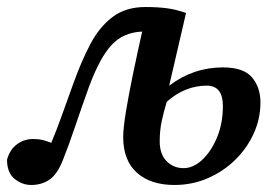

<svg xmlns="http://www.w3.org/2000/svg" viewBox="-28 -513 783 547"><path d="M427 -110Q427 -74 446.5 -54Q466 -34 495 -34Q523 -34 548.5 -58Q574 -82 590.5 -122Q607 -162 607 -211Q607 -269 561 -269Q499 -269 447 -223Q438 -193 432.5 -167Q427 -141 427 -110ZM61 14Q35 14 13.5 -3.5Q-8 -21 -8 -58Q0 -87 20.5 -102Q41 -117 66 -117Q82 -117 94 -114Q106 -111 118 -106Q134 -144 148.5 -185Q163 -226 182 -278Q204 -339 229.5 -387.5Q255 -436 292.5 -464.5Q330 -493 386 -493Q421 -493 447.5 -489.5Q474 -486 502 -476L454 -269Q523 -321 607 -321Q666 -321 690 -292.5Q714 -264 714 -221Q714 -175 695 -133Q676 -91 642.5 -58Q609 -25 564.5 -5.5Q520 14 469 14Q401 14 362 -21Q323 -56 323 -122Q323 -148 331 -196.5Q339 -245 351.5 -305Q364 -365 377 -423Q324 -421 290.5 -385.5Q257 -350 226 -267Q204 -206 186 -152.5Q168 -99 150 -54Q134 -15 112 -0.5Q90 14 61 14Z"/></svg>

Font: Source Serif 4 Semibold
Style: Italic
Weight: 600
Italic angle: -12°
Designer: Frank Grießhammer
Foundry: Adobe
Version: Version 4.005;hotconv 1.1.0;makeotfexe 2.6.0